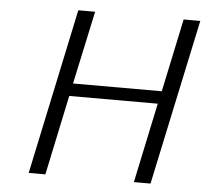

<svg xmlns="http://www.w3.org/2000/svg" viewBox="-51 -748 858 802"><g transform="rotate(5 378.5 -347.5)"><path d="M98.1 0 245.1 -693.8 246.1 -694.8H315.9L250 -388.2H622.1L687 -694.8H756.8L608.9 0H539.1L609.9 -335H238.8L168 0Z"/></g></svg>

Font: CMU Bright
Style: Oblique
Weight: 500
Italic angle: -12°
Version: Version 0.7.0